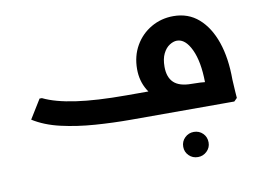

<svg xmlns="http://www.w3.org/2000/svg" viewBox="-68 -500 1104 805"><g transform="rotate(-10 484.0 -97.0)"><path d="M463 0Q389 0 312.5 -5.5Q236 -11 168.5 -26.5Q101 -42 52 -73L102 -154H112Q163 -129 249 -116.5Q335 -104 463 -104H741Q760 -104 777.5 -103Q795 -102 807 -100.5Q819 -99 819 -99L797 -87Q797 -91 797 -94Q797 -97 797 -101Q796 -189 771.5 -241Q747 -293 711 -293Q696 -293 679.5 -282.5Q663 -272 652 -250Q641 -228 641 -194Q641 -149 665 -126.5Q689 -104 740 -104V-28Q670 -28 622 -51Q574 -74 550 -114Q526 -154 526 -204Q526 -260 551 -303.5Q576 -347 619 -372Q662 -397 714 -397Q777 -397 821 -358.5Q865 -320 888.5 -252Q912 -184 912 -92Q914 -62 915 -40Q916 -18 917 -13L904 0ZM714 203Q691 203 675.5 187.5Q660 172 660 150Q660 127 676 111.5Q692 96 714 96Q737 96 752.5 111.5Q768 127 768 150Q768 172 752 187.5Q736 203 714 203Z"/></g></svg>

Font: Fustat
Style: Bold
Weight: 700
Designer: Mohamed Gaber, Khaled Hosny, Laura Garcia Mut
Foundry: Kief Type Foundry, Alif Type Foundry, Hard Type Foundry
Version: Version 1.007